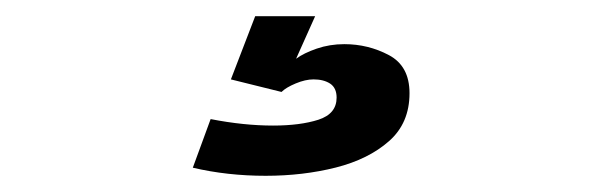

<svg xmlns="http://www.w3.org/2000/svg" viewBox="-20 -20 750 237"><path d="M295 0H369L345.5 52.5Q355 45.5 371 40Q387 34.5 405 34.5Q434.5 34.5 460 48Q485.5 61.5 485.5 95Q485.5 132 460.2 154.2Q435 176.5 394.5 186.8Q354 197 308 197Q260.5 197 218 187L240 127Q281 135 317 135Q350.5 135 373 127.8Q395.5 120.5 395.5 100.5Q395.5 88.5 387.5 83.2Q379.5 78 367 78Q357 78 345 83Q333 88 327.5 93.5L265 78Z"/></svg>

Font: League Mono Medium
Style: Regular
Weight: 500
Width: 6
Designer: Tyler Finck
Foundry: The League of Moveable Type / Tyler Finck
Version: Version 2.300;RELEASE